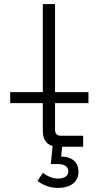

<svg xmlns="http://www.w3.org/2000/svg" viewBox="-20 -720 502 942"><path d="M250 -268H414V-214H250V-84Q250 -54 280 -54H388V0H268Q229 0 209.5 -20Q190 -40 190 -76V-214H30V-268H190V-700H250ZM164 168 190 128Q206 140 224.5 148Q243 156 265 156Q286 156 300.5 147.5Q315 139 315 120Q315 103 301.5 94Q288 85 265 85H229L240 -22H287L280 48Q319 48 342 67.5Q365 87 365 124Q365 150 351.5 167.5Q338 185 315.5 193.5Q293 202 265 202Q235 202 209.5 192.5Q184 183 164 168Z"/></svg>

Font: Space 7353
Style: Regular
Weight: 400
Designer: Christine Claussen + Ruben Lyon  (Space 7353)
Version: Version 1.000;FEAKit 1.0